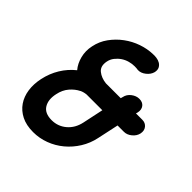

<svg xmlns="http://www.w3.org/2000/svg" viewBox="-201 -876 1025 1025"><g transform="rotate(45 311.0 -363.5)"><path d="M504 -334 478 -213Q468 -165 442.5 -124Q417 -83 381 -53Q345 -23 301 -6.5Q257 10 210 10Q158 10 121.5 -8.5Q85 -27 63.5 -58.5Q42 -90 36 -131.5Q30 -173 40 -220Q51 -272 77.5 -315.5Q104 -359 143 -390Q120 -417 110 -456Q100 -495 109 -536Q118 -581 144.5 -617.5Q171 -654 207 -680.5Q243 -707 285 -721.5Q327 -736 368 -737Q380 -738 395 -736Q410 -734 422 -727Q434 -720 440.5 -707.5Q447 -695 443 -676Q437 -653 415.5 -636Q394 -619 371 -620Q366 -621 359.5 -621.5Q353 -622 345 -622Q326 -622 306 -616.5Q286 -611 269 -599.5Q252 -588 239 -571.5Q226 -555 222 -534Q214 -493 239 -473Q264 -453 301 -449H413L416 -460Q421 -485 442 -501Q463 -517 486 -517Q511 -517 523.5 -501Q536 -485 531 -460L528 -449H576Q599 -449 612.5 -432.5Q626 -416 621 -391Q616 -368 595.5 -351Q575 -334 552 -334ZM234 -324Q207 -311 184.5 -285Q162 -259 154 -220Q143 -170 163 -137.5Q183 -105 235 -105Q282 -105 317.5 -135Q353 -165 364 -216L389 -334H270Q250 -332 233 -324Z"/></g></svg>

Font: VDS
Style: Bold Italic
Weight: 700
Designer: artmaker
Foundry: artmaker
Version: Version 1.000 2009 initial release